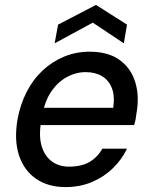

<svg xmlns="http://www.w3.org/2000/svg" viewBox="-20 -748 617 780"><path d="M246 12Q175 12 126 -22Q77 -56 57 -117.5Q37 -179 51 -262Q62 -323 88 -374Q114 -425 153 -461.5Q192 -498 240.5 -518Q289 -538 344 -538Q420 -538 466.5 -504Q513 -470 530 -412.5Q547 -355 534 -285Q533 -275 531 -264Q529 -253 525 -240H120L132 -310H440Q447 -358 434.5 -390Q422 -422 394.5 -438.5Q367 -455 328 -455Q289 -455 252.5 -435.5Q216 -416 189.5 -378Q163 -340 152 -282L147 -254Q137 -194 149.5 -153.5Q162 -113 191 -92Q220 -71 260 -71Q311 -71 343.5 -90Q376 -109 396 -144H496Q475 -100 438.5 -64.5Q402 -29 353.5 -8.5Q305 12 246 12ZM202 -572 216 -648 370 -728 496 -648 483 -572 357 -656Z"/></svg>

Font: DM Sans 9pt Medium
Style: Italic
Weight: 500
Italic angle: -10°
Version: Version 4.004;gftools[0.9.30]